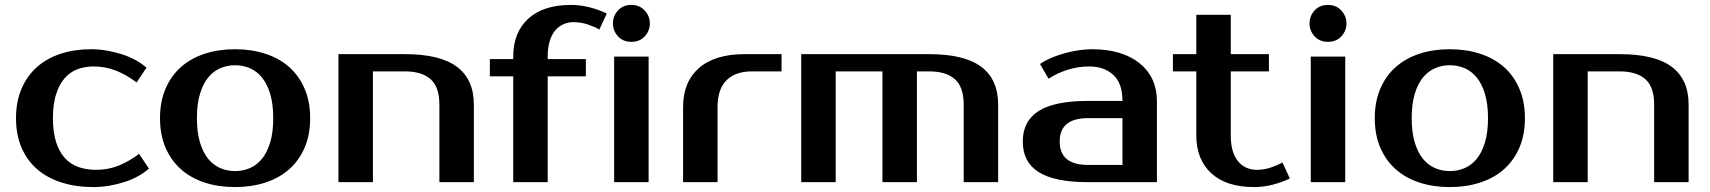

<svg xmlns="http://www.w3.org/2000/svg" viewBox="-20 -740 6945 780"><path d="M350 -540Q382 -540 414 -534.5Q446 -529 475.5 -519.5Q505 -510 530.5 -496Q556 -482 575 -465L535 -405Q494 -436 451.5 -453Q409 -470 360 -470Q324 -470 294 -458.5Q264 -447 242 -421.5Q220 -396 207.5 -356Q195 -316 195 -260Q195 -204 207.5 -164Q220 -124 243 -98.5Q266 -73 298.5 -61.5Q331 -50 370 -50Q419 -50 461.5 -67Q504 -84 545 -115L585 -55Q566 -38 540.5 -24Q515 -10 485.5 -0.5Q456 9 424 14.5Q392 20 360 20Q289 20 230.5 1.5Q172 -17 131 -52.5Q90 -88 67.5 -140Q45 -192 45 -260Q45 -327 67.5 -379.5Q90 -432 130 -467.5Q170 -503 226 -521.5Q282 -540 350 -540Z M935 -45Q967 -45 995 -57Q1023 -69 1044 -94.5Q1065 -120 1077.5 -161Q1090 -202 1090 -260Q1090 -318 1077.5 -359Q1065 -400 1044 -425.5Q1023 -451 995 -463Q967 -475 935 -475Q903 -475 875 -463Q847 -451 826 -425.5Q805 -400 792.5 -359Q780 -318 780 -260Q780 -202 792.5 -161Q805 -120 826 -94.5Q847 -69 875 -57Q903 -45 935 -45ZM935 -540Q1002 -540 1058.5 -521.5Q1115 -503 1155 -467.5Q1195 -432 1217.5 -379.5Q1240 -327 1240 -260Q1240 -192 1217.5 -140Q1195 -88 1155 -52.5Q1115 -17 1058.5 1.5Q1002 20 935 20Q867 20 811 1.5Q755 -17 715 -52.5Q675 -88 652.5 -140Q630 -192 630 -260Q630 -327 652.5 -379.5Q675 -432 715 -467.5Q755 -503 811 -521.5Q867 -540 935 -540Z M1905 0H1765V-315Q1765 -387 1729 -418.5Q1693 -450 1625 -450H1495V0H1355V-520H1625Q1768 -520 1836.5 -468.5Q1905 -417 1905 -315Z M2065 -510Q2065 -608 2126 -664Q2187 -720 2300 -720Q2338 -720 2376.5 -710Q2415 -700 2445 -685L2415 -620Q2396 -631 2368 -640.5Q2340 -650 2310 -650Q2289 -650 2270 -642Q2251 -634 2236.5 -617.5Q2222 -601 2213.5 -574Q2205 -547 2205 -510V-500H2360V-430H2205V0H2065V-430H1970V-500H2065Z M2615 0H2475V-510H2615ZM2620 -645Q2620 -615 2599.5 -592.5Q2579 -570 2545 -570Q2511 -570 2490.5 -592.5Q2470 -615 2470 -645Q2470 -675 2490.5 -697.5Q2511 -720 2545 -720Q2578 -720 2599 -697.5Q2620 -675 2620 -645Z M3155 -450H3035Q2967 -450 2931 -413.5Q2895 -377 2895 -305V0H2755V-305Q2755 -407 2819.5 -463.5Q2884 -520 3005 -520H3155Z M3235 -520H3755Q3898 -520 3966.5 -468.5Q4035 -417 4035 -315V0H3895V-315Q3895 -387 3859 -418.5Q3823 -450 3755 -450H3705V0H3565V-450H3375V0H3235Z M4285 -165Q4285 -70 4400 -70H4540V-260H4400Q4285 -260 4285 -165ZM4540 -330Q4540 -402 4502.5 -436Q4465 -470 4405 -470Q4360 -470 4317 -456.5Q4274 -443 4240 -420L4205 -480Q4227 -495 4253.5 -506Q4280 -517 4308 -524.5Q4336 -532 4363.5 -536Q4391 -540 4415 -540Q4479 -540 4528 -525Q4577 -510 4611 -482Q4645 -454 4662.5 -415.5Q4680 -377 4680 -330V0H4400Q4264 0 4199.5 -41Q4135 -82 4135 -165Q4135 -248 4199.5 -289Q4264 -330 4400 -330Z M4840 -450H4745V-520H4840V-680H4980V-520H5135V-450H4980V-190Q4980 -152 4988.5 -125.5Q4997 -99 5011.5 -82.5Q5026 -66 5045 -58Q5064 -50 5085 -50Q5115 -50 5143 -59.5Q5171 -69 5190 -80L5220 -15Q5190 0 5151.5 10Q5113 20 5075 20Q4962 20 4901 -36Q4840 -92 4840 -190Z M5445 0H5305V-510H5445ZM5450 -645Q5450 -615 5429.5 -592.5Q5409 -570 5375 -570Q5341 -570 5320.5 -592.5Q5300 -615 5300 -645Q5300 -675 5320.5 -697.5Q5341 -720 5375 -720Q5408 -720 5429 -697.5Q5450 -675 5450 -645Z M5870 -45Q5902 -45 5930 -57Q5958 -69 5979 -94.5Q6000 -120 6012.5 -161Q6025 -202 6025 -260Q6025 -318 6012.5 -359Q6000 -400 5979 -425.5Q5958 -451 5930 -463Q5902 -475 5870 -475Q5838 -475 5810 -463Q5782 -451 5761 -425.5Q5740 -400 5727.5 -359Q5715 -318 5715 -260Q5715 -202 5727.5 -161Q5740 -120 5761 -94.5Q5782 -69 5810 -57Q5838 -45 5870 -45ZM5870 -540Q5937 -540 5993.5 -521.5Q6050 -503 6090 -467.5Q6130 -432 6152.5 -379.5Q6175 -327 6175 -260Q6175 -192 6152.5 -140Q6130 -88 6090 -52.5Q6050 -17 5993.5 1.5Q5937 20 5870 20Q5802 20 5746 1.5Q5690 -17 5650 -52.5Q5610 -88 5587.5 -140Q5565 -192 5565 -260Q5565 -327 5587.5 -379.5Q5610 -432 5650 -467.5Q5690 -503 5746 -521.5Q5802 -540 5870 -540Z M6840 0H6700V-315Q6700 -387 6664 -418.5Q6628 -450 6560 -450H6430V0H6290V-520H6560Q6703 -520 6771.5 -468.5Q6840 -417 6840 -315Z"/></svg>

Font: Prosto One
Style: Regular
Weight: 400
Designer: Pavel Emelyanov and Jovanny lemonad
Foundry: Pavel Emelyanov and Jovanny Lemonad
Version: Version 1.001